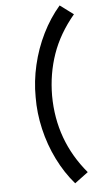

<svg xmlns="http://www.w3.org/2000/svg" viewBox="-66 -885 576 1111"><g transform="rotate(-5 222.0 -329.5)"><path d="M324.5 186.5Q266.5 119.5 224.5 34.5Q182.5 -50.5 160.8 -144.2Q139 -238 140 -330Q139 -422 160.8 -515.8Q182.5 -609.5 224.5 -694.5Q266.5 -779.5 324.5 -846.5L402.5 -788.5Q315.5 -685 275.8 -571Q236 -457 235.5 -330Q236.5 -68.5 402.5 128.5Z"/></g></svg>

Font: Hauora SemiBold
Style: Regular
Weight: 600
Designer: Wayne Shih
Foundry: WCYS
Version: Version 1.001